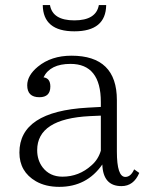

<svg xmlns="http://www.w3.org/2000/svg" viewBox="-20 -727 583 754"><path d="M376 -307.1V-326.2Q376 -476.1 256.8 -476.1Q176.8 -476.1 150.9 -423.3Q177.7 -419.9 177.7 -387.2Q177.7 -345.2 134.8 -345.2Q86.9 -345.2 86.9 -392.1Q86.9 -430.7 128.9 -465.3Q181.2 -508.3 260.7 -508.3Q439 -508.3 439 -334V-131.8Q439 -32.2 472.2 -32.2Q493.7 -32.2 506.8 -62L526.9 -47.9Q504.9 3.9 457 3.9Q384.8 3.9 381.8 -81.1Q320.8 6.8 212.9 6.8Q159.2 6.8 121.1 -15.1Q56.2 -52.7 56.2 -127.9Q56.2 -289.1 323.7 -304.2ZM376 -272.9 333 -271Q126 -260.7 126 -137.2Q126 -98.6 147 -70.3Q175.3 -33.2 225.1 -33.2Q290.5 -33.2 339.8 -78.1Q365.7 -100.6 376 -135.3ZM397 -707Q395.5 -604 272 -604Q149.4 -604 147.9 -707H176.3Q186.5 -647 272 -647Q357.4 -647 368.2 -707Z"/></svg>

Font: I.Ming
Style: Regular
Weight: 400
Designer: Ichiten Fonts Project
Version: Version 5.10 Mar 24, 2018